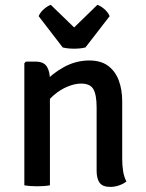

<svg xmlns="http://www.w3.org/2000/svg" viewBox="-20 -746 586 773"><path d="M123 -498Q155.5 -498 168.2 -478.5Q181 -459 181 -424.5V0Q171 2 157.5 3Q144 4 130 4Q116 4 102.5 3Q89 2 78 0V-491.5L84.5 -498ZM472 -105.5Q472 -79.5 475.8 -56.2Q479.5 -33 489 -15.5Q477.5 -6 460 0.2Q442.5 6.5 424 6.5Q393.5 6.5 381.2 -10Q369 -26.5 369 -59V-313.5Q369 -364 356 -386.8Q343 -409.5 306.5 -409.5Q281.5 -409.5 252.2 -397.5Q223 -385.5 197 -363.2Q171 -341 155 -311.5V-410.5Q188.5 -449 237 -475.8Q285.5 -502.5 339.5 -502.5Q386.5 -502.5 415.5 -480.8Q444.5 -459 458.2 -422Q472 -385 472 -338.5ZM232.5 -555 135.5 -681Q143 -698 157.8 -710.2Q172.5 -722.5 184.5 -726.5L278.5 -635.5L372 -726.5Q384.5 -722.5 399.2 -710.2Q414 -698 421.5 -681L324 -555Q304.5 -550 278.5 -550Q252 -550 232.5 -555Z"/></svg>

Font: Signika
Style: Regular
Weight: 400
Designer: Anna Giedry
Foundry: Anna Giedry
Version: Version 2.001